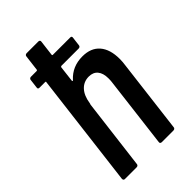

<svg xmlns="http://www.w3.org/2000/svg" viewBox="-214 -774 848 848"><g transform="rotate(-45 209.5 -350.0)"><path d="M400 -391Q400 -373 397 -353L355 -10Q355 -6 352 -3Q349 0 344 0H271Q266 0 263.5 -3Q261 -6 262 -10L303 -345Q304 -352 304 -366Q304 -398 289.5 -415.5Q275 -433 248 -433Q216 -433 195 -410.5Q174 -388 168 -347Q167 -341 166 -341L125 -10Q125 -6 122 -3Q119 0 114 0H41Q32 0 32 -10L98 -548Q99 -549 98 -550.5Q97 -552 95 -552H59Q49 -552 51 -562L56 -603Q56 -607 59 -610Q62 -613 67 -613H102Q104 -613 105.5 -614Q107 -615 107 -617L116 -690Q116 -694 119 -697Q122 -700 127 -700H200Q205 -700 207.5 -697Q210 -694 209 -690L200 -617Q200 -613 203 -613H312Q322 -613 320 -603L315 -562Q315 -558 312 -555Q309 -552 304 -552H196Q193 -552 191 -548L182 -472Q182 -470 184 -469.5Q186 -469 188 -472Q228 -516 291 -516Q344 -516 372 -483.5Q400 -451 400 -391Z"/></g></svg>

Font: Barlow Condensed Medium
Style: Italic
Weight: 500
Width: 3
Italic angle: -7°
Designer: Jeremy Tribby
Foundry: Tribby Type
Version: Version 1.408